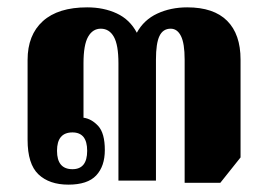

<svg xmlns="http://www.w3.org/2000/svg" viewBox="-20 -491 729 522"><path d="M166 11Q114 11 84.5 -17Q55 -45 55 -111V-328Q55 -396 96.5 -433.5Q138 -471 217 -471Q262 -471 297.5 -454.5Q333 -438 352 -402Q371 -437 407.5 -454Q444 -471 489 -471Q561 -471 597.5 -434.5Q634 -398 634 -329V-63L579 6H482V-329Q482 -373 472 -393Q462 -413 444 -413Q423 -413 413.5 -393Q404 -373 404 -329V0H302V-319Q302 -369 289.5 -391Q277 -413 254 -413Q232 -413 219.5 -391Q207 -369 207 -319V-171Q229 -168 247 -148.5Q265 -129 265 -83Q265 -39 241.5 -14Q218 11 166 11ZM177 -31Q217 -31 217 -81Q217 -131 177 -131Q135 -131 135 -81Q135 -31 177 -31Z"/></svg>

Font: Noto Serif Thai Condensed Black
Style: Regular
Weight: 900
Width: 3
Designer: Monotype Design Team
Foundry: Monotype Imaging Inc.
Version: Version 2.002; ttfautohint (v1.8.4.7-5d5b)